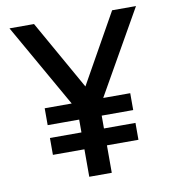

<svg xmlns="http://www.w3.org/2000/svg" viewBox="-79 -770 759 840"><g transform="rotate(-10 300.0 -350.0)"><path d="M250 0H350V-122H490V-197H350V-254H490V-329H370L581 -700H475L302 -392L128 -700H19L230 -329H110V-254H250V-197H110V-122H250Z"/></g></svg>

Font: CommitMono
Style: 500Regular
Weight: 500
Monospace: yes
Designer: Eigil Nikolajsen
Foundry: Eigil Nikolajsen
Version: Version 1.143